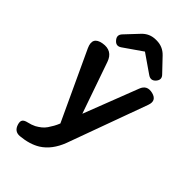

<svg xmlns="http://www.w3.org/2000/svg" viewBox="-300 -890 1175 1175"><g transform="rotate(45 288.0 -302.0)"><path d="M73 159Q66 136 74.5 124.5Q83 113 106 108Q133 102 155 91Q173 81 188 69Q203 57 214 41Q225 25 234.5 8Q244 -9 252 -29L45 -474Q13 -545 88 -558Q164 -571 189 -499L305 -166L442 -520Q461 -572 517 -558Q571 -544 552 -491L363 28Q328 120 261 162Q209 194 132 201Q87 205 73 159ZM307 -706 186 -622Q157 -602 134 -629Q110 -656 134 -682L212 -765Q249 -805 303 -805H309Q363 -805 400 -766L480 -682Q505 -657 481 -629Q457 -602 427 -623Z"/></g></svg>

Font: MaokenZhuyuanTi
Style: Regular
Weight: 400
Designer: Fontworks Inc & LongZhuTi team: ZERO子、时光羊、荆南、频凡、刘鹏、Little White Dog、帆影Magmeta、奈白不弍、白日月球、ChaoTawei、雨三（排名不分先后）
Version: Version 1.000; 20230222